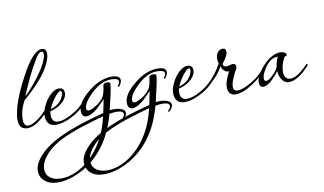

<svg xmlns="http://www.w3.org/2000/svg" viewBox="-77 -594 1845 1093"><g transform="rotate(-10 846.0 -48.0)"><path d="M58 0Q11 -2 11 -56Q11 -70 14.5 -90Q18 -110 25 -136Q35 -170 53 -211.5Q71 -253 98 -302Q167 -430 216 -430Q243 -430 243 -398Q243 -384 237 -367Q209 -278 70 -159Q41 -106 41 -54Q41 -14 67 -14Q84 -14 109 -29Q123 -37 138 -49.5Q153 -62 169 -79Q175 -86 179 -86Q183 -85 183 -81Q183 -77 179 -73Q109 2 58 0ZM78 -179Q98 -199 117.5 -221Q137 -243 156 -268Q178 -297 193.5 -322Q209 -347 217 -369Q224 -387 224 -399Q224 -415 213 -415Q196 -415 175 -378Q147 -331 123 -281Q99 -231 78 -179Z M225 9Q167 9 167 -55Q167 -77 183 -110.5Q199 -144 222 -166Q250 -192 273 -192Q304 -192 304 -161Q304 -141 288 -121Q258 -85 204 -72Q203 -65 202.5 -59.5Q202 -54 202 -49Q202 -7 241 -7Q272 -7 319 -33Q339 -44 355 -56Q371 -68 382 -79Q394 -93 394 -81Q394 -76 390 -72Q379 -59 361.5 -45.5Q344 -32 319 -19Q266 9 225 9ZM208 -83Q257 -99 275 -131Q287 -151 287 -165Q287 -176 280 -176Q272 -176 258 -161.5Q244 -147 230.5 -126Q217 -105 208 -83Z M177 334Q131 334 103 310.5Q75 287 75 250Q75 208 119 161Q167 110 259 69Q351 28 499 -10L515 -88L500 -73Q484 -57 473.5 -46.5Q463 -36 455 -31Q424 -8 403 -8Q375 -8 375 -44Q375 -96 453 -156Q517 -206 580 -206Q630 -206 630 -177Q630 -164 616 -145Q613 -142 611 -142Q607 -142 607 -146Q607 -148 609 -150Q619 -161 619 -171Q619 -191 575 -191Q518 -191 460 -136Q407 -85 407 -52Q407 -39 420 -39Q430 -39 443 -46Q479 -62 504 -91Q514 -104 521 -130Q526 -151 527 -166Q530 -178 550 -178Q568 -178 568 -169Q568 -153 560 -115.5Q552 -78 538 -19Q545 -21 551 -21Q557 -21 563 -21Q567 -21 571 -21Q575 -21 579 -20Q626 -14 626 11Q626 28 607 44Q606 47 602 47Q598 47 598 44Q598 40 601 39Q614 26 614 16Q614 -4 573 -4Q566 -4 556 -3Q546 -2 533 0Q495 141 411 225Q364 273 304 302Q237 334 177 334ZM199 315Q282 315 364 244Q460 158 495 8Q461 17 435.5 24.5Q410 32 392 38Q355 49 323 61Q291 73 264 85Q187 120 147 167Q112 208 112 248Q112 279 136 297Q160 315 199 315Z M443 334Q397 334 369 310.5Q341 287 341 250Q341 208 385 161Q433 110 525 69Q617 28 765 -10L781 -88L766 -73Q750 -57 739.5 -46.5Q729 -36 721 -31Q690 -8 669 -8Q641 -8 641 -44Q641 -96 719 -156Q783 -206 846 -206Q896 -206 896 -177Q896 -164 882 -145Q879 -142 877 -142Q873 -142 873 -146Q873 -148 875 -150Q885 -161 885 -171Q885 -191 841 -191Q784 -191 726 -136Q673 -85 673 -52Q673 -39 686 -39Q696 -39 709 -46Q745 -62 770 -91Q780 -104 787 -130Q792 -151 793 -166Q796 -178 816 -178Q834 -178 834 -169Q834 -153 826 -115.5Q818 -78 804 -19Q811 -21 817 -21Q823 -21 829 -21Q833 -21 837 -21Q841 -21 845 -20Q892 -14 892 11Q892 28 873 44Q872 47 868 47Q864 47 864 44Q864 40 867 39Q880 26 880 16Q880 -4 839 -4Q832 -4 822 -3Q812 -2 799 0Q761 141 677 225Q630 273 570 302Q503 334 443 334ZM465 315Q548 315 630 244Q726 158 761 8Q727 17 701.5 24.5Q676 32 658 38Q621 49 589 61Q557 73 530 85Q453 120 413 167Q378 208 378 248Q378 279 402 297Q426 315 465 315Z M968 9Q910 9 910 -55Q910 -77 926 -110.5Q942 -144 965 -166Q993 -192 1016 -192Q1047 -192 1047 -161Q1047 -141 1031 -121Q1001 -85 947 -72Q946 -65 945.5 -59.5Q945 -54 945 -49Q945 -7 984 -7Q1015 -7 1062 -33Q1082 -44 1098 -56Q1114 -68 1125 -79Q1137 -93 1137 -81Q1137 -76 1133 -72Q1122 -59 1104.5 -45.5Q1087 -32 1062 -19Q1009 9 968 9ZM951 -83Q1000 -99 1018 -131Q1030 -151 1030 -165Q1030 -176 1023 -176Q1015 -176 1001 -161.5Q987 -147 973.5 -126Q960 -105 951 -83Z M1262 16Q1217 16 1217 -33Q1217 -67 1246 -120Q1231 -118 1217.5 -130Q1204 -142 1204 -158Q1178 -109 1126 -66Q1122 -62 1116 -62Q1112 -62 1112 -65Q1112 -69 1118 -73Q1163 -114 1195 -174L1193 -184Q1192 -189 1191.5 -193.5Q1191 -198 1191 -202Q1191 -226 1204 -240Q1216 -253 1231 -253Q1250 -253 1250 -233Q1250 -208 1217 -169V-167Q1217 -150 1237 -150Q1245 -150 1256 -154Q1268 -157 1273 -157Q1291 -157 1291 -138Q1291 -131 1286 -123Q1279 -113 1268 -87Q1255 -59 1253 -46Q1252 -42 1251.5 -38Q1251 -34 1251 -30Q1251 -4 1275 -4Q1305 -4 1351 -31Q1371 -42 1387 -54Q1403 -66 1416 -79Q1422 -85 1426 -85Q1429 -85 1429 -81Q1429 -76 1423 -70Q1353 -10 1305 7Q1280 16 1262 16Z M1424 1Q1401 1 1401 -29Q1401 -53 1419 -81Q1461 -144 1510 -166Q1531 -176 1551 -176Q1561 -176 1573 -170.5Q1585 -165 1585 -155Q1585 -150 1578 -149Q1574 -148 1572.5 -147Q1571 -146 1570 -145Q1547 -102 1547 -65Q1547 -18 1584 -18Q1623 -18 1681 -79Q1686 -85 1689 -85Q1692 -85 1692 -81Q1692 -77 1689 -72Q1622 0 1572 0Q1548 0 1533 -21Q1517 -43 1516 -74Q1491 -41 1466 -19Q1440 1 1424 1ZM1445 -29Q1456 -29 1474 -44Q1490 -58 1501 -71.5Q1512 -85 1517 -99Q1519 -116 1523.5 -129.5Q1528 -143 1533 -154Q1481 -155 1444 -82Q1433 -62 1433 -46Q1433 -29 1445 -29Z"/></g></svg>

Font: Passions Conflict
Style: Regular
Weight: 400
Designer: Robert E. Leuschke
Foundry: Robert E. Leuschke
Version: Version 1.010; ttfautohint (v1.8.3)